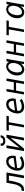

<svg xmlns="http://www.w3.org/2000/svg" viewBox="2609 -3383 782 6040"><g transform="rotate(-90 3000.0 -363.0)"><path d="M25.5 -78H74.5Q104.5 -78 135.8 -112Q167 -146 189 -192.5Q207.5 -228 217.8 -269Q228 -310 244 -401L270.5 -550H594.5L497.5 0H413.5L497 -474H340L325.5 -390Q296.5 -229 257.5 -139.5Q239.5 -102.5 217 -76.2Q194.5 -50 167.5 -28Q142 -12.5 116.2 -6.2Q90.5 0 54 0H11.5Z M650.5 -202Q650.5 -237.5 658 -277Q673 -357.5 711.8 -421.2Q750.5 -485 809.8 -521.8Q869 -558.5 942.5 -558.5Q1027.5 -558.5 1075.2 -507.5Q1123 -456.5 1123 -355.5Q1123 -313.5 1114 -262.5L735.5 -213.5Q732 -197.5 732 -181.5Q732 -128.5 769.8 -99.8Q807.5 -71 872 -71Q908 -71 944.5 -79.8Q981 -88.5 1010.5 -102.8Q1040 -117 1055.5 -132.5L1109 -76.5Q1081 -52 1038.2 -33.2Q995.5 -14.5 948 -4.2Q900.5 6 858.5 6Q794 6 747.2 -18.5Q700.5 -43 675.5 -89.8Q650.5 -136.5 650.5 -202ZM1048.5 -359Q1048.5 -396.5 1034.2 -425.2Q1020 -454 994.5 -470Q969 -486 936 -486Q891.5 -486 850 -457.5Q808.5 -429 780.2 -382.5Q752 -336 744.5 -283.5L1045.5 -323.5Q1048.5 -342.5 1048.5 -359Z M1364 -550H1448.5L1385 -189L1367 -131L1698.5 -550H1783L1686 0H1601.5L1683.5 -421H1680.5L1347.5 0H1267ZM1432.5 -706.5Q1432.5 -717.5 1435 -733.5H1507.5Q1505.5 -724 1505.5 -714Q1505.5 -680.5 1528.5 -666.2Q1551.5 -652 1589 -652Q1679.5 -652 1695.5 -733.5H1766.5Q1753.5 -656.5 1707 -622Q1660.5 -587.5 1582 -587.5Q1539 -587.5 1505 -601.2Q1471 -615 1451.8 -642Q1432.5 -669 1432.5 -706.5Z M2095.5 -477H1905.5L1918.5 -550H2378.5L2365.5 -477H2175.5L2091.5 0H2011.5Z M2450.5 -202Q2450.5 -237.5 2458 -277Q2473 -357.5 2511.8 -421.2Q2550.5 -485 2609.8 -521.8Q2669 -558.5 2742.5 -558.5Q2827.5 -558.5 2875.2 -507.5Q2923 -456.5 2923 -355.5Q2923 -313.5 2914 -262.5L2535.5 -213.5Q2532 -197.5 2532 -181.5Q2532 -128.5 2569.8 -99.8Q2607.5 -71 2672 -71Q2708 -71 2744.5 -79.8Q2781 -88.5 2810.5 -102.8Q2840 -117 2855.5 -132.5L2909 -76.5Q2881 -52 2838.2 -33.2Q2795.5 -14.5 2748 -4.2Q2700.5 6 2658.5 6Q2594 6 2547.2 -18.5Q2500.5 -43 2475.5 -89.8Q2450.5 -136.5 2450.5 -202ZM2848.5 -359Q2848.5 -396.5 2834.2 -425.2Q2820 -454 2794.5 -470Q2769 -486 2736 -486Q2691.5 -486 2650 -457.5Q2608.5 -429 2580.2 -382.5Q2552 -336 2544.5 -283.5L2845.5 -323.5Q2848.5 -342.5 2848.5 -359Z M3143.5 -550H3223.5L3183 -320H3433L3473.5 -550H3553.5L3456.5 0H3376.5L3420 -248H3170L3126.5 0H3046.5Z M3645 -212.5Q3645 -246 3650.5 -277Q3663.5 -354 3703.5 -418.2Q3743.5 -482.5 3803.5 -520.2Q3863.5 -558 3933 -558Q3982 -558 4017 -537.8Q4052 -517.5 4068.5 -473.5L4073.5 -476L4093.5 -550H4172Q4164 -522 4159.2 -500.8Q4154.5 -479.5 4151 -455L4083.5 -70.5Q4080.5 -52 4079 -38Q4077.5 -24 4077.5 0H4003.5Q4005 -11 4008.8 -33.8Q4012.5 -56.5 4014.5 -70L4019.5 -99Q3988.5 -54 3941.5 -22.5Q3894.5 9 3835.5 9Q3776.5 9 3733.2 -19.5Q3690 -48 3667.5 -98.2Q3645 -148.5 3645 -212.5ZM4034 -281Q4039 -311 4039 -337Q4039 -380 4027.2 -415.5Q4015.5 -451 3990.2 -473Q3965 -495 3925.5 -495Q3874 -495 3836 -458.5Q3798 -422 3776.2 -370.2Q3754.5 -318.5 3746 -269.5Q3740.5 -234.5 3740.5 -206Q3740.5 -145 3763.5 -103.8Q3786.5 -62.5 3840.5 -62.5Q3891.5 -62.5 3932.2 -94.8Q3973 -127 3998.8 -177.2Q4024.5 -227.5 4034 -281Z M4343.5 -550H4423.5L4383 -320H4633L4673.5 -550H4753.5L4656.5 0H4576.5L4620 -248H4370L4326.5 0H4246.5Z M5095.5 -477H4905.5L4918.5 -550H5378.5L5365.5 -477H5175.5L5091.5 0H5011.5Z M5445 -212.5Q5445 -246 5450.5 -277Q5463.5 -354 5503.5 -418.2Q5543.5 -482.5 5603.5 -520.2Q5663.5 -558 5733 -558Q5782 -558 5817 -537.8Q5852 -517.5 5868.5 -473.5L5873.5 -476L5893.5 -550H5972Q5964 -522 5959.2 -500.8Q5954.5 -479.5 5951 -455L5883.5 -70.5Q5880.5 -52 5879 -38Q5877.5 -24 5877.5 0H5803.5Q5805 -11 5808.8 -33.8Q5812.5 -56.5 5814.5 -70L5819.5 -99Q5788.5 -54 5741.5 -22.5Q5694.5 9 5635.5 9Q5576.5 9 5533.2 -19.5Q5490 -48 5467.5 -98.2Q5445 -148.5 5445 -212.5ZM5834 -281Q5839 -311 5839 -337Q5839 -380 5827.2 -415.5Q5815.5 -451 5790.2 -473Q5765 -495 5725.5 -495Q5674 -495 5636 -458.5Q5598 -422 5576.2 -370.2Q5554.5 -318.5 5546 -269.5Q5540.5 -234.5 5540.5 -206Q5540.5 -145 5563.5 -103.8Q5586.5 -62.5 5640.5 -62.5Q5691.5 -62.5 5732.2 -94.8Q5773 -127 5798.8 -177.2Q5824.5 -227.5 5834 -281Z"/></g></svg>

Font: JuliaMono Italic
Style: Regular
Weight: 400
Italic angle: -9°
Monospace: yes
Designer: cormullion
Foundry: corm
Version: Version 0.049; ttfautohint (v1.8.4)